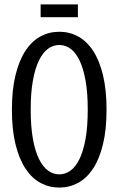

<svg xmlns="http://www.w3.org/2000/svg" viewBox="-20 -825 529 858"><path d="M456.1 -335Q456.1 -244.6 439.9 -179Q423.8 -113.3 395.3 -70.6Q366.7 -27.8 328.1 -7.3Q289.6 13.2 245.1 13.2Q200.2 13.2 161.6 -7.3Q123 -27.8 94.5 -70.6Q65.9 -113.3 49.6 -179Q33.2 -244.6 33.2 -335Q33.2 -424.8 49.6 -490.5Q65.9 -556.2 94.5 -599.1Q123 -642.1 161.6 -662.6Q200.2 -683.1 245.1 -683.1Q289.6 -683.1 328.1 -662.6Q366.7 -642.1 395.3 -599.1Q423.8 -556.2 439.9 -490.5Q456.1 -424.8 456.1 -335ZM372.1 -335Q372.1 -410.2 362.3 -464.8Q352.5 -519.5 335.4 -554.9Q318.4 -590.3 295.2 -607.2Q272 -624 245.1 -624Q217.8 -624 194.6 -607.2Q171.4 -590.3 154.1 -554.9Q136.7 -519.5 127 -464.8Q117.2 -410.2 117.2 -335Q117.2 -259.3 127 -204.6Q136.7 -149.9 154.1 -114.7Q171.4 -79.6 194.6 -62.7Q217.8 -45.9 245.1 -45.9Q272 -45.9 295.2 -62.7Q318.4 -79.6 335.4 -114.7Q352.5 -149.9 362.3 -204.6Q372.1 -259.3 372.1 -335ZM161.6 -748V-805.2H328.1V-748Z"/></svg>

Font: Crushed
Style: Regular
Weight: 400
Width: 3
Designer: Astigmatic (AOETI)
Foundry: Astigmatic (AOETI)
Version: Version 001.001